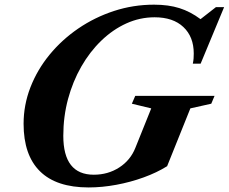

<svg xmlns="http://www.w3.org/2000/svg" viewBox="-20 -792 980 822"><path d="M359.5 10.5Q221 10.5 151 -58.8Q81 -128 81 -262Q81 -342.5 110.2 -418Q139.5 -493.5 192.2 -557.8Q245 -622 315.2 -670Q385.5 -718 468 -745Q550.5 -772 639.5 -772Q701.5 -772 748.2 -757.2Q795 -742.5 838.5 -710L904.5 -761.5H939.5L839 -519.5H805.5Q808 -531 808.8 -542Q809.5 -553 809.5 -563Q809.5 -634.5 765.2 -676.2Q721 -718 642 -718Q579 -718 521 -691.8Q463 -665.5 413.8 -618Q364.5 -570.5 328 -506.8Q291.5 -443 271.2 -367.8Q251 -292.5 251 -210.5Q251 -44 381.5 -44Q442.5 -44 490.5 -75Q538.5 -106 559.5 -159L627.5 -328L544.5 -348L559 -381.5H898.5L884.5 -348L795 -328L695.5 -80.5Q651.5 -53 595 -32.5Q538.5 -12 477.8 -0.8Q417 10.5 359.5 10.5Z"/></svg>

Font: Libre Caslon Text
Style: Italic
Weight: 400
Italic angle: -22.583°
Designer: Pablo Impallari, Rodrigo Fuenzalida, Katja Schimmel
Foundry: Pablo Impallari, Rodrigo Fuenzalida
Version: Version 2.000